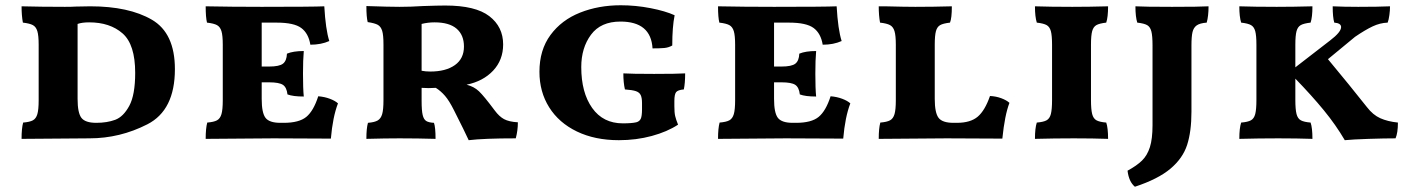

<svg xmlns="http://www.w3.org/2000/svg" viewBox="-20 -526 5370 730"><path d="M68 -60Q93 -62 105 -68.5Q117 -75 122 -92Q127 -109 127 -145V-356Q127 -391 122 -407.5Q117 -424 105 -430.5Q93 -437 67 -440Q62 -467 62 -502Q136 -500 227 -500Q254 -500 268 -501L323 -502Q470 -502 557.5 -451Q645 -400 645 -263Q645 -107 540.5 -53.5Q436 0 320 0L62 2Q62 -38 68 -60ZM494 -249Q494 -357 446 -399Q398 -441 319 -441Q292 -441 275 -435V-150Q275 -97 289.5 -78Q304 -59 346 -59Q387 -59 418 -70.5Q449 -82 471.5 -123.5Q494 -165 494 -249Z M1265 -133Q1245 -81 1238 1L1020 0L762 2Q762 -38 768 -60Q793 -62 805 -68.5Q817 -75 822 -92Q827 -109 827 -145V-356Q827 -391 822 -407.5Q817 -424 805 -430.5Q793 -437 767 -440Q762 -460 762 -502Q858 -500 975 -500Q1170 -500 1213 -502Q1218 -414 1232 -370Q1201 -356 1160 -356Q1153 -399 1125.5 -419.5Q1098 -440 1032 -440H975V-273H1003Q1042 -273 1056 -284Q1070 -295 1071 -322Q1095 -332 1135 -332Q1132 -298 1132 -246Q1132 -189 1135 -159Q1094 -159 1073 -167Q1070 -194 1055.5 -203.5Q1041 -213 1003 -213H975V-150Q975 -97 989.5 -78Q1004 -59 1046 -59H1059Q1117 -59 1144.5 -81.5Q1172 -104 1190 -160Q1214 -158 1234 -150.5Q1254 -143 1265 -133Z M1949 -61Q1949 -30 1941 0Q1820 0 1762 7Q1748 -24 1706 -107Q1688 -143 1672 -161.5Q1656 -180 1637 -192L1610 -191L1583 -192V-143Q1583 -106 1587 -89Q1591 -72 1600.5 -66Q1610 -60 1630 -59Q1636 -42 1636 2Q1568 0 1499 0Q1445 0 1373 2Q1373 -38 1379 -59Q1404 -61 1416 -68Q1428 -75 1433 -92Q1438 -109 1438 -146V-357Q1438 -393 1433 -409Q1428 -425 1416.5 -431.5Q1405 -438 1378 -442Q1373 -461 1373 -503Q1460 -500 1499 -500Q1542 -500 1588 -503Q1646 -505 1673 -505Q1788 -505 1840.5 -464.5Q1893 -424 1893 -357Q1893 -298 1855 -257.5Q1817 -217 1754 -204Q1782 -197 1801 -179Q1820 -161 1861 -106Q1878 -83 1896.5 -73Q1915 -63 1949 -61ZM1744 -349Q1744 -393 1716 -417Q1688 -441 1632 -441Q1607 -441 1583 -435V-257Q1598 -254 1616 -254Q1675 -254 1709.5 -278.5Q1744 -303 1744 -349Z M2031 -253Q2031 -336 2073 -393Q2115 -450 2185.5 -478Q2256 -506 2340 -506Q2397 -506 2453.5 -495Q2510 -484 2545 -468Q2536 -424 2536 -353Q2522 -345 2505.5 -343.5Q2489 -342 2461 -342Q2455 -444 2339 -444Q2264 -444 2227 -394Q2190 -344 2190 -271Q2190 -174 2231.5 -115.5Q2273 -57 2348 -57Q2382 -57 2399 -61Q2411 -64 2416 -74Q2421 -84 2421 -111V-134Q2421 -154 2416 -164.5Q2411 -175 2397.5 -179.5Q2384 -184 2356 -186Q2350 -212 2350 -247Q2381 -245 2467 -245Q2554 -245 2585 -247Q2585 -210 2580 -186Q2557 -184 2550.5 -175.5Q2544 -167 2544 -142V-122Q2544 -98 2547 -85Q2550 -72 2558 -52Q2517 -25 2458 -9Q2399 7 2333 7Q2242 7 2173.5 -26Q2105 -59 2068 -118Q2031 -177 2031 -253Z M3213 -133Q3193 -81 3186 1L2968 0L2710 2Q2710 -38 2716 -60Q2741 -62 2753 -68.5Q2765 -75 2770 -92Q2775 -109 2775 -145V-356Q2775 -391 2770 -407.5Q2765 -424 2753 -430.5Q2741 -437 2715 -440Q2710 -460 2710 -502Q2806 -500 2923 -500Q3118 -500 3161 -502Q3166 -414 3180 -370Q3149 -356 3108 -356Q3101 -399 3073.5 -419.5Q3046 -440 2980 -440H2923V-273H2951Q2990 -273 3004 -284Q3018 -295 3019 -322Q3043 -332 3083 -332Q3080 -298 3080 -246Q3080 -189 3083 -159Q3042 -159 3021 -167Q3018 -194 3003.5 -203.5Q2989 -213 2951 -213H2923V-150Q2923 -97 2937.5 -78Q2952 -59 2994 -59H3007Q3065 -59 3092.5 -81.5Q3120 -104 3138 -160Q3162 -158 3182 -150.5Q3202 -143 3213 -133Z M3744 -161Q3767 -160 3787 -152.5Q3807 -145 3818 -135Q3800 -88 3791 1L3579 0L3321 2Q3321 -38 3327 -60Q3352 -62 3364 -68.5Q3376 -75 3381 -92Q3386 -109 3386 -145V-356Q3386 -391 3381 -407.5Q3376 -424 3364 -430.5Q3352 -437 3326 -440Q3321 -467 3321 -502H3345Q3421 -500 3460 -500Q3529 -500 3599 -502Q3599 -457 3592 -440Q3566 -437 3554.5 -430.5Q3543 -424 3538.5 -407.5Q3534 -391 3534 -356V-150Q3534 -97 3548.5 -78Q3563 -59 3605 -59H3618Q3670 -59 3697.5 -82.5Q3725 -106 3744 -161Z M3922 -60Q3947 -62 3959 -68.5Q3971 -75 3975.5 -92.5Q3980 -110 3980 -146V-356Q3980 -391 3975.5 -407.5Q3971 -424 3959.5 -430.5Q3948 -437 3922 -440Q3915 -462 3915 -502Q3973 -500 4057 -500Q4121 -500 4193 -502Q4193 -461 4186 -440Q4160 -437 4148.5 -430.5Q4137 -424 4132.5 -407.5Q4128 -391 4128 -356V-146Q4128 -110 4132.5 -92.5Q4137 -75 4149 -68.5Q4161 -62 4186 -60Q4193 -40 4193 2Q4135 0 4063 0Q3989 0 3915 2Q3915 -39 3922 -60Z M4295 184Q4272 165 4267 123Q4302 104 4322 84.5Q4342 65 4352 33.5Q4362 2 4362 -50V-353Q4362 -390 4357.5 -407Q4353 -424 4341.5 -430.5Q4330 -437 4304 -440Q4297 -462 4297 -502Q4330 -500 4436 -500Q4541 -500 4575 -502Q4575 -465 4568 -440Q4542 -438 4530 -429.5Q4518 -421 4514 -404Q4510 -387 4510 -353V-101Q4510 -26 4493.5 25Q4477 76 4430 115.5Q4383 155 4295 184Z M5295 -60Q5295 -21 5286 0Q5245 0 5183.5 2Q5122 4 5093 7Q5059 -51 5013.5 -106.5Q4968 -162 4905 -227V-146Q4905 -110 4909.5 -92.5Q4914 -75 4926 -68.5Q4938 -62 4963 -60Q4970 -40 4970 2Q4912 0 4840 0Q4766 0 4692 2Q4692 -39 4699 -60Q4724 -62 4736 -68.5Q4748 -75 4752.5 -92.5Q4757 -110 4757 -146V-356Q4757 -391 4752.5 -407.5Q4748 -424 4736.5 -430.5Q4725 -437 4699 -440Q4692 -462 4692 -502Q4750 -500 4834 -500Q4898 -500 4970 -502Q4970 -461 4963 -440Q4937 -437 4925.5 -430.5Q4914 -424 4909.5 -407.5Q4905 -391 4905 -356V-270L5037 -372Q5079 -404 5079 -423Q5079 -438 5053 -440Q5047 -460 5047 -502Q5089 -500 5144 -500Q5221 -500 5265 -502Q5265 -487 5262.5 -468.5Q5260 -450 5256 -440Q5227 -439 5198.5 -425.5Q5170 -412 5132 -386L5029 -301Q5113 -200 5177 -119Q5200 -89 5228 -76.5Q5256 -64 5295 -60Z"/></svg>

Font: Vollkorn SC
Style: Bold
Weight: 700
Designer: Friedrich Althausen
Foundry: Friedrich Althausen
Version: Version 4.015